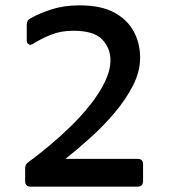

<svg xmlns="http://www.w3.org/2000/svg" viewBox="-20 -698 633 718"><path d="M95 0Q74 0 74 -21V-69Q74 -84 88 -93Q122 -118 163 -152Q204 -186 244.5 -225.5Q285 -265 318.5 -307.5Q352 -350 372.5 -392.5Q393 -435 393 -473Q393 -518 362 -550.5Q331 -583 254 -583Q208 -583 171.5 -568.5Q135 -554 105 -535Q95 -528 87.5 -532Q80 -536 80 -548V-605Q80 -623 95 -630Q129 -649 174.5 -663.5Q220 -678 278 -678Q357 -678 406.5 -651.5Q456 -625 480 -580.5Q504 -536 504 -482Q504 -430 477 -377.5Q450 -325 408 -275.5Q366 -226 317.5 -182.5Q269 -139 225 -104H494Q515 -104 515 -84V-21Q515 0 494 0Z"/></svg>

Font: Pitagon Sans Medium
Style: Regular
Weight: 500
Designer: Travis Tran
Foundry: Pitagon
Version: Version 1.001; ttfautohint (v1.8.4.7-5d5b);gftools[0.9.26]